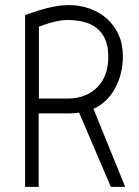

<svg xmlns="http://www.w3.org/2000/svg" viewBox="-20 -730 543 750"><path d="M243 -652Q225 -652 206 -648Q187 -644 170 -639Q151 -633 132 -626V-345H243Q315 -345 359 -388Q403 -431 403 -510Q403 -549 391 -576Q379 -603 358 -620Q337 -637 307.5 -644.5Q278 -652 243 -652ZM345 -305 469 0H413L289 -290Q271 -287 250 -287H131V0H78V-671Q105 -681 134 -690Q159 -698 189.5 -704Q220 -710 251 -710Q292 -710 330 -696.5Q368 -683 397 -657.5Q426 -632 443 -595Q460 -558 460 -510Q460 -476 452 -443.5Q444 -411 429 -384Q414 -357 392.5 -336.5Q371 -316 345 -305Z"/></svg>

Font: Marvel
Style: Regular
Weight: 400
Designer: Carolina Trebol
Foundry: Carolina Trebol
Version: Version 1.001